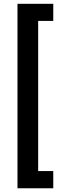

<svg xmlns="http://www.w3.org/2000/svg" viewBox="-20 -840 311 1019"><path d="M262.7 -729H182.6V67.9H262.7V159.2H72.8V-819.8H262.7Z"/></svg>

Font: Vazirmatn RD Medium
Style: Regular
Weight: 500
Designer: Saber Rastikerdar
Foundry: Saber Rastikerdar
Version: Version 33.003